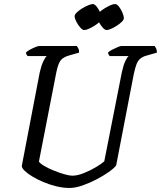

<svg xmlns="http://www.w3.org/2000/svg" viewBox="-20 -932 798 952"><path d="M325 0Q293 0 260 -8Q227 -16 196 -29Q165 -42 141 -56.5Q117 -71 102.5 -85Q88 -99 88 -109L177 -573Q185 -608 195 -628.5Q205 -649 212 -654H117Q115 -656 112 -660.5Q109 -665 109 -672Q116 -679 129 -686Q142 -693 155.5 -698.5Q169 -704 175 -704H361Q364 -700 368.5 -691.5Q373 -683 372 -671L326 -658Q295 -650 281.5 -633.5Q268 -617 259 -572L173 -131Q178 -122 198 -110Q218 -98 245 -87Q272 -76 297.5 -68.5Q323 -61 340 -61Q364 -61 396.5 -74Q429 -87 457 -104Q485 -121 497 -132L584 -573Q592 -610 601.5 -629.5Q611 -649 618 -654H524Q522 -656 519 -660.5Q516 -665 516 -672Q523 -679 537 -686Q551 -693 564 -698.5Q577 -704 582 -704H747Q750 -700 754 -692Q758 -684 758 -671L709 -657Q689 -652 676.5 -642Q664 -632 657 -614Q650 -596 643 -563L556 -112Q546 -98 519 -79Q492 -60 457.5 -42Q423 -24 388 -12Q353 0 325 0ZM509 -783Q500 -783 489 -795.5Q478 -808 469 -824.5Q460 -841 460 -852Q460 -860 471.5 -870.5Q483 -881 498.5 -890.5Q514 -900 528 -906Q542 -912 550 -912Q560 -912 570 -899Q580 -886 587 -869.5Q594 -853 594 -842Q594 -834 584 -824Q574 -814 560 -805Q546 -796 531.5 -789.5Q517 -783 509 -783ZM398 -783Q389 -783 378 -795.5Q367 -808 358.5 -824.5Q350 -841 350 -852Q350 -860 361 -870.5Q372 -881 387.5 -890.5Q403 -900 418 -906Q433 -912 440 -912Q449 -912 459.5 -899Q470 -886 477 -869.5Q484 -853 484 -842Q484 -834 474 -824Q464 -814 449.5 -805Q435 -796 421 -789.5Q407 -783 398 -783Z"/></svg>

Font: Texturina 12pt
Style: Italic
Weight: 400
Italic angle: -11°
Designer: Guillermo Torres Carreño
Foundry: Omnibus-Type
Version: Version 1.002